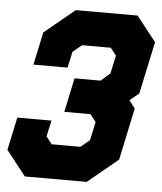

<svg xmlns="http://www.w3.org/2000/svg" viewBox="-66 -745 668 790"><g transform="rotate(5 268.0 -350.0)"><path d="M66 0 -15 -103 14 -238.5H155L140.5 -172L164.5 -141.5H283L320 -172L336.5 -248.5L312.5 -279H204.5L234.5 -420H342L380 -453.5L396 -528L372 -558.5H253.5L216.5 -528L202 -461.5H61L90 -597L215 -700H470.5L551.5 -597L505.5 -381.5L467.5 -350L492 -317.5L446.5 -103L321.5 0ZM116 -71H304.5L384.5 -138L414 -278L359 -350L445 -422L475.5 -566L423.5 -629.5H232L153.5 -566L143 -516L153.5 -566L232 -629.5H423.5L475.5 -566L445 -422L359 -350H270.5H359L414 -278L384.5 -138L304.5 -71H116L62.5 -138L72.5 -185L62.5 -138Z"/></g></svg>

Font: Tourney Thin Black
Style: Italic
Weight: 900
Italic angle: -12°
Version: Version 1.015